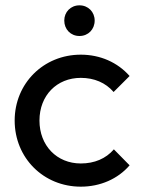

<svg xmlns="http://www.w3.org/2000/svg" viewBox="-20 -690 529 720"><path d="M283 10C356 10 422 -19 466 -70L407 -130C377 -95 334 -77 283 -77C193 -77 128 -144 128 -238C128 -332 193 -398 283 -398C333 -398 376 -380 406 -345L466 -405C421 -456 356 -485 283 -485C143 -485 35 -377 35 -238C35 -98 143 10 283 10ZM221 -613C221 -580 245 -555 278 -555C311 -555 335 -580 335 -613C335 -645 311 -670 278 -670C245 -670 221 -645 221 -613Z"/></svg>

Font: MV Cash
Style: Regular
Weight: 400
Designer: Rodrigo Fuenzalida
Foundry: fragTYPE
Version: Version 1.100;Glyphs 3.1.2 (3151)